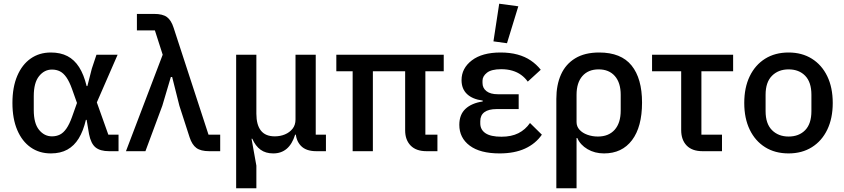

<svg xmlns="http://www.w3.org/2000/svg" viewBox="-20 -815 4552 1035"><path d="M619 -89V0H568Q520 0 495 -20.5Q470 -41 460 -92L447 -169H443Q429 -109 404.5 -69Q380 -29 343 -8.5Q306 12 254 12Q192 12 145.5 -20.5Q99 -53 73 -114Q47 -175 47 -260Q47 -345 73 -406Q99 -467 145.5 -499.5Q192 -532 254 -532Q306 -532 343.5 -512.5Q381 -493 406.5 -453Q432 -413 447 -351H451L475 -445L500 -520H614L502 -263L564 -89ZM260 -80Q284 -80 303 -89.5Q322 -99 338 -122Q354 -145 368 -184L395 -260L368 -336Q354 -375 338 -398Q322 -421 303 -430.5Q284 -440 260 -440Q219 -440 190.5 -404.5Q162 -369 162 -297V-222Q162 -150 190.5 -115Q219 -80 260 -80Z M857 -520 815 -651H718V-740H811Q857 -740 880 -723Q903 -706 916 -665L1104 -89H1167V0H1108Q1062 0 1038.5 -17.5Q1015 -35 1002 -75L947 -245L908 -400H901L855 -245L764 0H659Z M1362 200H1253V-520H1362V-202Q1362 -142 1386.5 -111Q1411 -80 1461 -80Q1491 -80 1516 -90.5Q1541 -101 1557 -121Q1573 -141 1573 -171V-520H1682V-89H1737V0H1685Q1629 0 1601.5 -29.5Q1574 -59 1574 -105V-107L1620 -89H1571Q1555 -38 1525.5 -13Q1496 12 1453 12Q1412 12 1384.5 -8Q1357 -28 1340 -67H1336L1362 78Z M2273 -431V-89H2338V0H2279Q2223 0 2193.5 -30.5Q2164 -61 2164 -112V-431H1990V0H1881V-431H1793V-520H2372V-431Z M2837 -152 2901 -89Q2867 -40 2810 -14Q2753 12 2673 12Q2568 12 2512 -30Q2456 -72 2456 -142Q2456 -197 2489 -228Q2522 -259 2582 -268V-273Q2527 -280 2497.5 -308Q2468 -336 2468 -383Q2468 -447 2523.5 -489.5Q2579 -532 2678 -532Q2729 -532 2769.5 -521Q2810 -510 2841 -489Q2872 -468 2895 -439L2825 -375Q2810 -396 2789.5 -411Q2769 -426 2742 -434Q2715 -442 2682 -442Q2629 -442 2605 -423Q2581 -404 2581 -380V-368Q2581 -340 2602.5 -323.5Q2624 -307 2663 -307H2776V-227H2657Q2614 -227 2591.5 -210.5Q2569 -194 2569 -162V-150Q2569 -116 2597 -97Q2625 -78 2683 -78Q2737 -78 2774.5 -97Q2812 -116 2837 -152ZM2774 -781 2713 -582 2640 -592 2671 -795Z M2979 200V-282Q2979 -357 3004 -413Q3029 -469 3080.5 -500.5Q3132 -532 3210 -532Q3328 -532 3384.5 -462Q3441 -392 3441 -262Q3441 -131 3387 -59.5Q3333 12 3236 12Q3186 12 3147 -11Q3108 -34 3092 -71H3088V200ZM3203 -79Q3261 -79 3293.5 -115.5Q3326 -152 3326 -219V-304Q3326 -369 3294.5 -405Q3263 -441 3207 -441Q3151 -441 3119.5 -405Q3088 -369 3088 -304V-157Q3088 -133 3104 -115.5Q3120 -98 3146.5 -88.5Q3173 -79 3203 -79Z M3872 0H3767Q3711 0 3681.5 -30.5Q3652 -61 3652 -114V-431H3495V-520H3932V-431H3761V-89H3872Z M4231 12Q4158 12 4104.5 -21.5Q4051 -55 4021.5 -116Q3992 -177 3992 -260Q3992 -343 4021.5 -404Q4051 -465 4104.5 -498.5Q4158 -532 4231 -532Q4303 -532 4356.5 -498.5Q4410 -465 4439.5 -404Q4469 -343 4469 -260Q4469 -177 4439.5 -116Q4410 -55 4356.5 -21.5Q4303 12 4231 12ZM4231 -79Q4287 -79 4320.5 -113.5Q4354 -148 4354 -216V-304Q4354 -372 4320.5 -406.5Q4287 -441 4231 -441Q4176 -441 4141.5 -406.5Q4107 -372 4107 -304V-216Q4107 -148 4141.5 -113.5Q4176 -79 4231 -79Z"/></svg>

Font: IBM Plex Sans Medium
Style: Regular
Weight: 500
Designer: Mike Abbink, Paul van der Laan, Pieter van Rosmalen
Foundry: Bold Monday
Version: Version 3.201